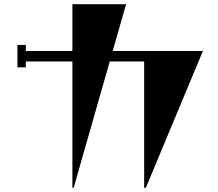

<svg xmlns="http://www.w3.org/2000/svg" viewBox="-20 -838 1040 915"><path d="M947 -595 675 57H667V-545H503L331 57H325V-545H103V-517H63V-624H103V-595H325V-818H581L517 -595Z"/></svg>

Font: Chokokutai
Style: Regular
Weight: 400
Designer: 108号,108go
Foundry: Font Zone 108
Version: Version 1.000; ttfautohint (v1.8.3)